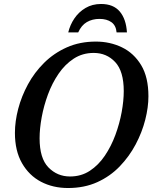

<svg xmlns="http://www.w3.org/2000/svg" viewBox="-20 -934 796 965"><path d="M322 11Q246 11 186 -20.5Q126 -52 90.5 -114Q55 -176 55 -266Q55 -324 71.5 -387Q88 -450 120.5 -510Q153 -570 202 -618.5Q251 -667 316 -696Q381 -725 462 -725Q533 -725 593 -696Q653 -667 689.5 -606.5Q726 -546 726 -450Q726 -395 710 -332Q694 -269 662 -208.5Q630 -148 582 -98Q534 -48 469 -18.5Q404 11 322 11ZM332 -47Q388 -47 431.5 -75.5Q475 -104 507 -151.5Q539 -199 560 -256Q581 -313 591.5 -370.5Q602 -428 602 -476Q602 -576 559 -622Q516 -668 451 -668Q395 -668 351 -639.5Q307 -611 274.5 -563.5Q242 -516 221 -459Q200 -402 189.5 -344.5Q179 -287 179 -239Q179 -138 223.5 -92.5Q268 -47 332 -47ZM323 -771Q332 -809 354 -841.5Q376 -874 410 -894Q444 -914 488 -914Q550 -914 582 -876Q614 -838 618 -771H566Q563 -806 540 -822.5Q517 -839 480 -839Q444 -839 416.5 -823Q389 -807 373 -771Z"/></svg>

Font: Noto Serif Medium
Style: Italic
Weight: 500
Italic angle: -12°
Designer: Monotype Design Team
Foundry: Monotype Imaging Inc.
Version: Version 2.014; ttfautohint (v1.8.4.7-5d5b)